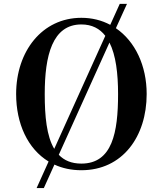

<svg xmlns="http://www.w3.org/2000/svg" viewBox="-20 -850 822 970"><path d="M391 10C599 10 721 -160 721 -375C721 -518 663 -641 565.5 -707.5L621.5 -830.5H585L537 -724.5C494 -747.5 445 -760 391 -760C192.5 -760 61.5 -590.5 61.5 -375C61.5 -225.5 120 -98 225.5 -34L165 100H201.5L255 -18.5C294.5 0 340.5 10 391 10ZM391 -726.5C444.5 -726.5 484 -705.5 512 -669L254 -98C215.5 -162.5 206 -262.5 206 -375C206 -569 244.5 -726.5 391 -726.5ZM576.5 -375C576.5 -181 547.5 -23.5 391 -23.5C341 -23.5 304 -39.5 277 -68L533 -635C565.5 -571 576.5 -478 576.5 -375Z"/></svg>

Font: Bodoni* 06pt Medium
Style: Regular
Weight: 500
Version: Version 2.3